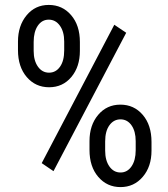

<svg xmlns="http://www.w3.org/2000/svg" viewBox="-20 -741 673 771"><path d="M194.8 -53.7 147.5 -85.9 439 -641.6 486.8 -609.4ZM402.3 -136.2Q402.3 -96.7 419.4 -72.5Q436.5 -48.3 463.9 -48.3Q491.2 -48.3 508.1 -72.8Q524.9 -97.2 524.9 -137.7V-174.3Q524.9 -213.9 508.1 -237.8Q491.2 -261.7 463.9 -261.7Q436.5 -261.7 419.4 -238Q402.3 -214.4 402.3 -172.9ZM339.4 -174.3Q339.4 -238.3 374 -279.5Q408.7 -320.8 463.4 -320.8Q518.1 -320.8 553.2 -279.8Q588.4 -238.8 588.4 -170.9V-136.2Q588.4 -71.8 553.2 -30.8Q518.1 10.3 463.9 10.3Q409.7 10.3 374.5 -30.8Q339.4 -71.8 339.4 -138.7ZM115.2 -536.6Q115.2 -497.6 132.3 -473.4Q149.4 -449.2 176.8 -449.2Q204.1 -449.2 220.9 -472.9Q237.8 -496.6 237.8 -538.6V-574.2Q237.8 -613.8 220.5 -637.9Q203.1 -662.1 175.8 -662.1Q148.4 -662.1 131.8 -637.7Q115.2 -613.3 115.2 -572.8ZM52.2 -574.2Q52.2 -637.7 86.7 -679.4Q121.1 -721.2 175.8 -721.2Q230.5 -721.2 265.6 -680.2Q300.8 -639.2 300.8 -572.3V-536.6Q300.8 -472.7 266.4 -431.6Q231.9 -390.6 177.2 -390.6Q122.6 -390.6 87.4 -431.6Q52.2 -472.7 52.2 -539.6Z"/></svg>

Font: RobotoCondensed-Regular
Style: Regular
Weight: 400
Designer: Google
Version: Version 2.001201; 2014